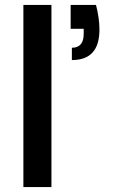

<svg xmlns="http://www.w3.org/2000/svg" viewBox="-20 -760 467 780"><path d="M189 0V-740H75V0ZM267 -643H320V-622C320 -585 304 -566 272 -566V-516C347 -516 384 -557 384 -640C384 -672 379 -705 370 -740H267Z"/></svg>

Font: Poppins Medium
Style: Regular
Weight: 500
Designer: Ninad Kale (Devanagari), Jonny Pinhorn (Latin)
Foundry: Indian Type Foundry
Version: 4.004